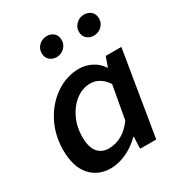

<svg xmlns="http://www.w3.org/2000/svg" viewBox="-190 -926 990 1064"><g transform="rotate(-30 305.5 -393.5)"><path d="M30 -206Q30 -302 71.5 -381.5Q113 -461 182 -507.5Q251 -554 330 -554Q373 -554 411 -534Q449 -514 471 -479H473L495 -541H595L506 0H403L406 -75H402Q361 -34 310 -10.5Q259 13 210 13Q129 13 79.5 -43Q30 -99 30 -206ZM410 -177 448 -389Q405 -452 343 -452Q294 -452 251.5 -420Q209 -388 183.5 -334Q158 -280 158 -217Q158 -151 184 -119.5Q210 -88 254 -88Q346 -88 410 -177ZM195 -731Q195 -760 216 -780Q237 -800 267 -800Q293 -800 310.5 -784Q328 -768 328 -740Q328 -711 307 -691Q286 -671 257 -671Q231 -671 213 -687Q195 -703 195 -731ZM433 -731Q433 -759 454 -779.5Q475 -800 504 -800Q531 -800 549 -784Q567 -768 567 -740Q567 -711 546 -691Q525 -671 495 -671Q469 -671 451 -687Q433 -703 433 -731Z"/></g></svg>

Font: Nebula Sans Semibold
Style: Regular
Weight: 600
Italic angle: -9°
Designer: Paul D. Hunt for Adobe (as Source Sans)
Foundry: Nebula Entertainment & Broadcasting LLC
Version: Version 1.010